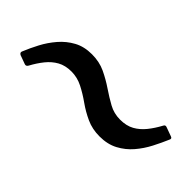

<svg xmlns="http://www.w3.org/2000/svg" viewBox="1 -609 669 669"><g transform="rotate(45 335.0 -275.0)"><path d="M49 -190Q40 -195 44 -203Q55 -230 70 -258.5Q85 -287 106.5 -312Q128 -337 156.5 -352.5Q185 -368 223 -368Q260 -368 289.5 -354Q319 -340 345.5 -322Q372 -304 397.5 -290Q423 -276 453 -276Q484 -276 505.5 -288Q527 -300 543.5 -320.5Q560 -341 574 -367Q578 -376 587 -372L620 -360Q629 -357 624 -348Q613 -322 598 -293Q583 -264 562 -239.5Q541 -215 512 -199.5Q483 -184 444 -184Q408 -184 378.5 -197.5Q349 -211 323 -229.5Q297 -248 270.5 -261.5Q244 -275 215 -275Q185 -275 163.5 -263Q142 -251 125.5 -230.5Q109 -210 95 -184Q90 -175 82 -178Z"/></g></svg>

Font: Hahmlet SemiBold
Style: Regular
Weight: 600
Version: Version 1.002